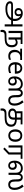

<svg xmlns="http://www.w3.org/2000/svg" viewBox="3322 -3962 961 7644"><g transform="rotate(90 3802.0 -139.5)"><path d="M321 124Q224 124 159 100.5Q94 77 61.5 35.5Q29 -6 29 -60Q29 -85 40 -109Q51 -133 74 -149Q87 -158 102 -164Q117 -170 141.5 -173Q166 -176 206 -176H953L956 -104H217Q186 -104 169.5 -103Q153 -102 145 -99Q137 -96 129 -90Q114 -78 114 -56Q114 -7 167 22Q220 51 327 51H344Q445 51 517.5 27.5Q590 4 637.5 -37Q685 -78 709 -130L713 -149Q722 -174 726 -199.5Q730 -225 730 -251Q730 -309 710 -361Q690 -413 648.5 -448.5Q607 -484 542 -494Q529 -496 517.5 -496.5Q506 -497 493 -497Q462 -497 436 -486Q410 -475 394.5 -453Q379 -431 379 -397Q379 -360 401.5 -334.5Q424 -309 465 -309Q503 -309 525.5 -332.5Q548 -356 548 -400Q548 -433 537.5 -459.5Q527 -486 501 -510L558 -527Q576 -512 591.5 -492Q607 -472 616.5 -447.5Q626 -423 626 -396Q626 -361 615.5 -332.5Q605 -304 584 -283.5Q563 -263 532.5 -252Q502 -241 463 -241Q418 -241 381 -258Q344 -275 322 -309Q300 -343 300 -393Q300 -455 329 -493Q358 -531 404.5 -548.5Q451 -566 503 -566Q580 -566 638.5 -540Q697 -514 736.5 -469Q776 -424 796 -368Q816 -312 816 -252Q816 -225 813 -199.5Q810 -174 804 -150L798 -128Q770 -46 704.5 10Q639 66 546.5 95Q454 124 342 124ZM947 154V-554H1033V154Z M1678 -362Q1729 -362 1770.5 -336Q1812 -310 1837 -259Q1862 -208 1862 -134Q1862 -44 1836 8Q1810 60 1763 94Q1731 117 1689.5 131Q1648 145 1594 150.5Q1540 156 1468 156H1393Q1351 156 1328 162Q1305 168 1288 179Q1272 190 1263 210Q1254 230 1254 263Q1254 278 1255 291.5Q1256 305 1257 317L1175 321Q1172 303 1170 281.5Q1168 260 1168 243Q1168 199 1184 168.5Q1200 138 1225 119Q1243 106 1262.5 98.5Q1282 91 1307.5 87.5Q1333 84 1366 84H1459Q1541 84 1592.5 77Q1644 70 1676 54.5Q1708 39 1731 14Q1751 -8 1763.5 -43.5Q1776 -79 1776 -131Q1776 -183 1762.5 -218Q1749 -253 1722.5 -271Q1696 -289 1657 -289Q1629 -289 1600.5 -276.5Q1572 -264 1551 -247L1548 -322Q1574 -338 1606 -350Q1638 -362 1678 -362ZM1209 0V-554H1730V-482H1555V0H1469V-482H1295V0Z M2211 10Q2093 10 2028 -57Q1963 -124 1963 -245Q1963 -325 1992 -380.5Q2021 -436 2075 -465H1916V-537H2368V-465H2255Q2161 -465 2107.5 -411.5Q2054 -358 2054 -252Q2054 -165 2097 -114.5Q2140 -64 2220 -64Q2257 -64 2291 -73.5Q2325 -83 2357 -99V-21Q2328 -5 2293 2.5Q2258 10 2211 10Z M2692 -546Q2761 -546 2810.5 -516Q2860 -486 2886.5 -431.5Q2913 -377 2913 -304V-251H2546Q2548 -160 2592.5 -112.5Q2637 -65 2717 -65Q2768 -65 2807.5 -74.5Q2847 -84 2889 -102V-25Q2848 -7 2808 1.5Q2768 10 2713 10Q2637 10 2578.5 -21Q2520 -52 2487.5 -113.5Q2455 -175 2455 -264Q2455 -352 2484.5 -415Q2514 -478 2567.5 -512Q2621 -546 2692 -546ZM2691 -474Q2628 -474 2591.5 -433.5Q2555 -393 2548 -321H2821Q2821 -367 2807 -401Q2793 -435 2764.5 -454.5Q2736 -474 2691 -474Z M3213 12Q3160 12 3116 -14Q3072 -40 3046.5 -96.5Q3021 -153 3021 -242Q3021 -323 3045 -384Q3069 -445 3111 -485.5Q3153 -526 3207.5 -546Q3262 -566 3323 -566Q3375 -566 3416.5 -551.5Q3458 -537 3491.5 -507Q3525 -477 3551 -430L3522 -433Q3531 -468 3552 -498.5Q3573 -529 3605.5 -547.5Q3638 -566 3683 -566Q3720 -566 3749.5 -555Q3779 -544 3801 -521Q3827 -494 3840 -452.5Q3853 -411 3853 -343V-255Q3853 -200 3861 -160.5Q3869 -121 3894 -95Q3909 -79 3930 -70.5Q3951 -62 3979 -62Q4013 -62 4040 -78Q4067 -94 4083 -132Q4099 -170 4099 -237Q4099 -303 4082.5 -359Q4066 -415 4038 -461.5Q4010 -508 3973 -547L4051 -600Q4113 -521 4149.5 -434Q4186 -347 4186 -244Q4186 -159 4161.5 -102Q4137 -45 4090 -16.5Q4043 12 3973 12Q3930 12 3894.5 -0.5Q3859 -13 3833 -38Q3812 -58 3797 -88.5Q3782 -119 3774 -159.5Q3766 -200 3766 -250V-288Q3766 -353 3761.5 -390Q3757 -427 3747 -449Q3737 -473 3719 -483.5Q3701 -494 3678 -494Q3657 -494 3641.5 -485Q3626 -476 3616 -463Q3601 -444 3594 -417.5Q3587 -391 3587 -351V0H3501V-293Q3501 -356 3484 -393.5Q3467 -431 3441 -453Q3413 -476 3384.5 -484Q3356 -492 3319 -492Q3250 -492 3201 -458.5Q3152 -425 3126 -366.5Q3100 -308 3100 -232Q3100 -168 3115.5 -129Q3131 -90 3157.5 -73Q3184 -56 3217 -56Q3243 -56 3262.5 -67.5Q3282 -79 3293 -101Q3304 -123 3304 -155Q3304 -205 3278 -231.5Q3252 -258 3211 -258Q3171 -258 3136 -237Q3101 -216 3072 -184L3057 -248Q3087 -283 3131.5 -305.5Q3176 -328 3225 -328Q3297 -328 3341.5 -284Q3386 -240 3386 -165Q3386 -110 3365 -70Q3344 -30 3305.5 -9Q3267 12 3213 12Z M4510 12Q4450 12 4402 -7Q4354 -26 4326 -63Q4298 -100 4298 -152Q4298 -206 4326.5 -245.5Q4355 -285 4417 -306.5Q4479 -328 4581 -328H4726Q4813 -328 4881 -306.5Q4949 -285 4987.5 -235Q5026 -185 5026 -98Q5026 -31 5001 14.5Q4976 60 4930 94Q4897 117 4855.5 131Q4814 145 4760 150.5Q4706 156 4634 156H4521Q4479 156 4456 162Q4433 168 4416 179Q4400 190 4391 210Q4382 230 4382 263Q4382 278 4383 291.5Q4384 305 4385 317L4303 321Q4300 303 4298 281.5Q4296 260 4296 243Q4296 199 4312 168.5Q4328 138 4353 119Q4371 106 4390.5 98.5Q4410 91 4435.5 87.5Q4461 84 4494 84H4603Q4692 84 4749 76.5Q4806 69 4841 53.5Q4876 38 4899 13Q4919 -9 4929.5 -38.5Q4940 -68 4940 -105Q4940 -154 4920.5 -184Q4901 -214 4868.5 -230Q4836 -246 4796.5 -252Q4757 -258 4716 -258H4574Q4523 -258 4487.5 -252Q4452 -246 4427 -232Q4405 -219 4394.5 -200.5Q4384 -182 4384 -153Q4384 -107 4422 -83.5Q4460 -60 4518 -60Q4562 -60 4593.5 -73.5Q4625 -87 4642.5 -120.5Q4660 -154 4660 -213V-482H4488V-302L4409 -286V-554H4932V-482H4745V-226Q4745 -159 4733.5 -121Q4722 -83 4701 -57Q4670 -19 4621.5 -3.5Q4573 12 4510 12Z M5625 -269Q5625 -180 5594.5 -117.5Q5564 -55 5508 -22.5Q5452 10 5375 10Q5304 10 5248.5 -22.5Q5193 -55 5161 -117.5Q5129 -180 5129 -269Q5129 -402 5196 -474Q5263 -546 5378 -546Q5451 -546 5506.5 -513.5Q5562 -481 5593.5 -419.5Q5625 -358 5625 -269ZM5220 -269Q5220 -206 5236.5 -159.5Q5253 -113 5288 -88Q5323 -63 5377 -63Q5431 -63 5466 -88Q5501 -113 5517.5 -159.5Q5534 -206 5534 -269Q5534 -333 5517 -378Q5500 -423 5465.5 -447.5Q5431 -472 5376 -472Q5294 -472 5257 -418Q5220 -364 5220 -269Z M5910 212 5853 159 6046 -24V-482H5853V0H5767V-554H6302V-482H6132V0Z M6568 12Q6515 12 6471 -14Q6427 -40 6401.5 -96.5Q6376 -153 6376 -242Q6376 -323 6400 -384Q6424 -445 6466 -485.5Q6508 -526 6562.5 -546Q6617 -566 6678 -566Q6730 -566 6771.5 -551.5Q6813 -537 6846.5 -507Q6880 -477 6906 -430L6877 -433Q6886 -468 6907 -498.5Q6928 -529 6960.5 -547.5Q6993 -566 7038 -566Q7075 -566 7104.5 -555Q7134 -544 7156 -521Q7182 -494 7195 -452.5Q7208 -411 7208 -343V-255Q7208 -200 7216 -160.5Q7224 -121 7249 -95Q7264 -79 7285 -70.5Q7306 -62 7334 -62Q7368 -62 7395 -78Q7422 -94 7438 -132Q7454 -170 7454 -237Q7454 -303 7437.5 -359Q7421 -415 7393 -461.5Q7365 -508 7328 -547L7406 -600Q7468 -521 7504.5 -434Q7541 -347 7541 -244Q7541 -159 7516.5 -102Q7492 -45 7445 -16.5Q7398 12 7328 12Q7285 12 7249.5 -0.5Q7214 -13 7188 -38Q7167 -58 7152 -88.5Q7137 -119 7129 -159.5Q7121 -200 7121 -250V-288Q7121 -353 7116.5 -390Q7112 -427 7102 -449Q7092 -473 7074 -483.5Q7056 -494 7033 -494Q7012 -494 6996.5 -485Q6981 -476 6971 -463Q6956 -444 6949 -417.5Q6942 -391 6942 -351V0H6856V-293Q6856 -356 6839 -393.5Q6822 -431 6796 -453Q6768 -476 6739.5 -484Q6711 -492 6674 -492Q6605 -492 6556 -458.5Q6507 -425 6481 -366.5Q6455 -308 6455 -232Q6455 -168 6470.5 -129Q6486 -90 6512.5 -73Q6539 -56 6572 -56Q6598 -56 6617.5 -67.5Q6637 -79 6648 -101Q6659 -123 6659 -155Q6659 -205 6633 -231.5Q6607 -258 6566 -258Q6526 -258 6491 -237Q6456 -216 6427 -184L6412 -248Q6442 -283 6486.5 -305.5Q6531 -328 6580 -328Q6652 -328 6696.5 -284Q6741 -240 6741 -165Q6741 -110 6720 -70Q6699 -30 6660.5 -9Q6622 12 6568 12Z"/></g></svg>

Font: ltamil05
Style: Book
Weight: 400
Designer: Jelle Bosma - Monotype Design Team
Foundry: Monotype Imaging Inc.
Version: Version 2.003